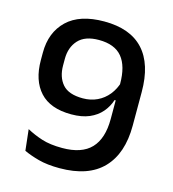

<svg xmlns="http://www.w3.org/2000/svg" viewBox="-101 -736 750 832"><g transform="rotate(15 274.0 -320.0)"><path d="M265.5 -652Q382 -652 441.2 -587.8Q500.5 -523.5 500.5 -398.5V-247.5Q500.5 -122.5 435.5 -55Q370.5 12.5 241.5 12.5Q186 12.5 146.5 1.8Q107 -9 79.5 -22L69 -116.5Q101 -99 138.2 -87Q175.5 -75 230 -75Q317.5 -75 359.2 -119Q401 -163 401 -250.5V-408.5Q401 -488 367.8 -528.2Q334.5 -568.5 263.5 -568.5Q201.5 -568.5 171.5 -535.8Q141.5 -503 141.5 -451V-422Q141.5 -369.5 169 -337.8Q196.5 -306 260.5 -306Q296 -306 325 -319.8Q354 -333.5 374.8 -359.2Q395.5 -385 405.5 -420.5L412.5 -334.5H396Q386 -303.5 365 -279Q344 -254.5 310.8 -240.2Q277.5 -226 230 -226Q136 -226 89.2 -277Q42.5 -328 42.5 -419V-452.5Q42.5 -543.5 99 -597.8Q155.5 -652 265.5 -652Z"/></g></svg>

Font: Anek Gujarati Medium
Style: Regular
Weight: 500
Designer: Mrunmayee Ghaisas (Gujarati), Yesha Goshar (Latin)
Foundry: Ek Type
Version: Version 1.003